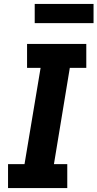

<svg xmlns="http://www.w3.org/2000/svg" viewBox="-20 -959 497 979"><path d="M21 0H323V-122H255L336 -613H420V-735H118V-613H187L105 -122H21ZM157 -841H457V-939H157Z"/></svg>

Font: Iosevka Sparkle Heavy
Style: Italic
Weight: 900
Italic angle: -9°
Designer: Belleve Invis
Foundry: Belleve Invis
Version: Version 4.5.0; ttfautohint (v1.8.3)